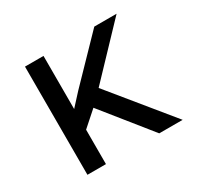

<svg xmlns="http://www.w3.org/2000/svg" viewBox="-119 -670 838 812"><g transform="rotate(-30 300.0 -264.0)"><path d="M254.4 -232.9 441.4 0H555.7L315.4 -294.4L538.1 -528.3H429.2L234.9 -327.6L181.2 -269V-528.3H90.8V0H181.2V-168Z"/></g></svg>

Font: Roboto Mono
Style: Regular
Weight: 400
Monospace: yes
Designer: Google
Version: Version 3.000